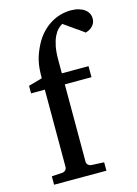

<svg xmlns="http://www.w3.org/2000/svg" viewBox="-113 -799 615 862"><g transform="rotate(-15 194.5 -368.5)"><path d="M389.2 -676.8Q389.2 -661.6 383.1 -651.6Q377 -641.6 368.9 -635.5Q360.8 -629.4 353.3 -626.5Q345.7 -623.5 342.8 -623Q341.8 -624 334.7 -629.2Q327.6 -634.3 317.6 -641.4Q307.6 -648.4 296.1 -656.2Q284.7 -664.1 274.9 -671.1Q265.1 -678.2 258.3 -682.9Q251.5 -687.5 251 -688Q240.2 -682.1 229.7 -671.4Q219.2 -660.6 210.7 -642.6Q202.1 -624.5 197 -598.9Q191.9 -573.2 191.9 -538.1V-474.1H315.9V-422.9H191.9V-64Q191.9 -54.7 198 -48.8Q204.1 -43 212.9 -42L272 -39.1V0H28.8V-39.1L78.1 -42Q86.9 -43 93 -48.8Q99.1 -54.7 99.1 -64V-422.9H35.2V-458L99.1 -476.1Q99.1 -501 100.8 -520.8Q102.5 -540.5 106.7 -557.9Q110.8 -575.2 117.2 -591.6Q123.5 -607.9 132.8 -626Q147.5 -654.3 166.7 -675Q186 -695.8 208.3 -709.5Q230.5 -723.1 254.6 -730Q278.8 -736.8 303.2 -736.8Q324.2 -736.8 340.3 -731.9Q356.4 -727.1 367.4 -718.8Q378.4 -710.4 383.8 -699.7Q389.2 -689 389.2 -676.8Z"/></g></svg>

Font: Charis SIL Eur
Style: Regular
Weight: 400
Foundry: SIL International
Version: Version 5.000